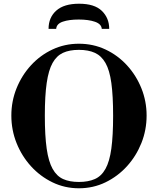

<svg xmlns="http://www.w3.org/2000/svg" viewBox="-20 -999 849 1032"><path d="M404 13Q328 13 262 -19Q196 -51 146.5 -105.5Q97 -160 69 -230Q41 -300 41 -378Q41 -455 69 -524.5Q97 -594 146.5 -648Q196 -702 262 -733Q328 -764 404 -764Q481 -764 547 -733Q613 -702 662.5 -648Q712 -594 740 -524.5Q768 -455 768 -378Q768 -300 740 -230Q712 -160 662.5 -105.5Q613 -51 547 -19Q481 13 404 13ZM404 -21Q454 -21 489.5 -36.5Q525 -52 547 -91.5Q569 -131 578.5 -200.5Q588 -270 588 -377Q588 -484 578.5 -553Q569 -622 547 -660.5Q525 -699 490 -715Q455 -731 404 -731Q353 -731 318.5 -715Q284 -699 262.5 -660.5Q241 -622 231 -553Q221 -484 221 -378Q221 -269 231 -199.5Q241 -130 263 -91Q285 -52 319.5 -36.5Q354 -21 404 -21ZM241 -844Q241 -905 282.5 -942Q324 -979 405 -979Q488 -979 527.5 -940.5Q567 -902 567 -844H527Q525 -870 490.5 -882Q456 -894 403 -894Q351 -894 317.5 -882.5Q284 -871 282 -844Z"/></svg>

Font: Libre Bodoni SemiBold
Style: Regular
Weight: 600
Designer: Pablo Impallari, Rodrigo Fuenzalida
Foundry: Impallari Type
Version: Version 2.005;gftools[0.9.23]